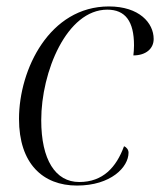

<svg xmlns="http://www.w3.org/2000/svg" viewBox="-20 -566 497 596"><path d="M219 10C324 10 379 -47 379 -92C379 -101 373 -109 365 -112C341 -47 300 -1 226 -1C152 -1 108 -70 108 -193C108 -343 187 -536 313 -536C369 -536 396 -500 396 -425C396 -414 395 -402 394 -394C433 -394 457 -415 457 -445C457 -495 412 -546 318 -546C134 -546 39 -351 39 -197C39 -58 113 10 219 10Z"/></svg>

Font: Noto Serif Display Light
Style: Italic
Weight: 300
Italic angle: -12°
Designer: Monotype Design Team
Foundry: Monotype Imaging Inc.
Version: Version 2.009